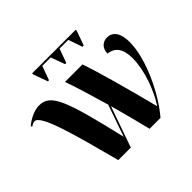

<svg xmlns="http://www.w3.org/2000/svg" viewBox="-163 -906 1107 1107"><g transform="rotate(-45 390.0 -352.5)"><path d="M254 -608H263L294 -694H363L394 -608H404L435 -694H506L536 -608H546L578 -697V-705H222V-697ZM220 0H322L410 -250C437 -152 461 -60 475 0H564C655 -105 748 -299 748 -435C748 -509 719 -546 674 -546C636 -546 611 -520 610 -478C665 -472 694 -434 694 -357C694 -260 651 -141 598 -61C549 -254 496 -444 464 -536H321C342 -481 374 -373 405 -267L337 -73C248 -454 214 -546 120 -546C76 -546 29 -519 1 -495L6 -487C19 -496 28 -500 37 -500C87 -500 143 -291 220 0Z"/></g></svg>

Font: Noto Serif Display Condensed ExtraBold
Style: Regular
Weight: 800
Width: 3
Designer: Monotype Design Team
Foundry: Monotype Imaging Inc.
Version: Version 2.009